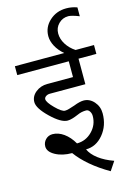

<svg xmlns="http://www.w3.org/2000/svg" viewBox="-168 -997 833 1227"><g transform="rotate(-15 248.5 -383.5)"><path d="M405.3 156.2Q335.9 116.2 283.2 71.3Q230.5 26.4 197.3 -19.5Q132.8 -19.5 87.4 -44.4Q42 -69.3 42 -104.5Q42 -130.9 60.5 -149.9Q79.1 -168.9 106.4 -168.9Q144.5 -168.9 180.7 -143.1Q216.8 -117.2 243.2 -71.3Q301.8 -71.3 343.8 -113.8Q385.7 -156.2 385.7 -214.8Q385.7 -232.4 376.5 -246.1Q367.2 -259.8 353.5 -259.8Q337.9 -259.8 323.7 -256.8Q309.6 -253.9 294.9 -247.1Q274.4 -238.3 256.3 -232.9Q238.3 -227.5 223.6 -227.5Q180.7 -227.5 114.3 -291.5Q47.9 -355.5 47.9 -396.5Q47.9 -434.6 80.6 -460.9Q113.3 -487.3 158.2 -487.3H328.1V-591.8H-12.7V-650.4H313.5Q279.3 -679.7 261.2 -713.9Q243.2 -748 243.2 -780.3Q243.2 -839.8 288.6 -881.3Q334 -922.9 399.4 -922.9Q417 -922.9 434.6 -919.9Q452.1 -917 470.7 -910.2V-851.6Q443.4 -862.3 425.8 -866.7Q408.2 -871.1 399.4 -871.1Q361.3 -871.1 335 -844.7Q308.6 -818.4 308.6 -780.3Q308.6 -744.1 330.1 -709.5Q351.6 -674.8 388.7 -650.4H510.7V-591.8H392.6V-422.9H158.2Q142.6 -422.9 131.3 -415Q120.1 -407.2 120.1 -396.5Q120.1 -376 161.6 -334.5Q203.1 -293 223.6 -293Q234.4 -293 250.5 -297.4Q266.6 -301.8 289.1 -309.6Q308.6 -317.4 325.2 -321.3Q341.8 -325.2 353.5 -325.2Q393.6 -325.2 422.4 -292.5Q451.2 -259.8 451.2 -214.8Q451.2 -133.8 403.8 -76.7Q356.4 -19.5 289.1 -19.5Q304.7 15.6 345.2 46.4Q385.7 77.1 444.3 97.7Z"/></g></svg>

Font: Lohit Devanagari
Style: Regular
Weight: 400
Version: 2.95.4